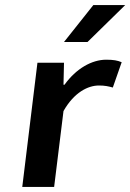

<svg xmlns="http://www.w3.org/2000/svg" viewBox="-20 -739 515 759"><path d="M68 0H194L231 -300C273 -374 328 -401 371 -401C394 -401 408 -398 426 -393L461 -493C445 -500 428 -503 400 -503C343 -503 281 -468 235 -404H231L233 -491H128ZM475 -719H349L233 -573H326Z"/></svg>

Font: Falling Sky
Style: ExtObl
Weight: 400
Designer: Paul D. Hunt
Foundry: Adobe Systems Incorporated
Version: Version 1.02